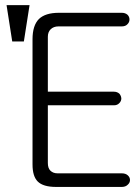

<svg xmlns="http://www.w3.org/2000/svg" viewBox="-20 -738 540 758"><path d="M460.9 -687.5H212.9Q159.2 -687.5 133.8 -663.1Q108.4 -637.7 108.4 -583V-88.9Q108.4 -42 128.9 -21.5Q150.4 0 201.2 0H460.9Q475.6 0 484.4 -8.8Q493.2 -16.6 493.2 -27.3Q493.2 -38.1 484.4 -45.9Q475.6 -53.7 460.9 -53.7H207Q189.5 -53.7 178.7 -64.5Q168.9 -74.2 168.9 -94.7V-322.3H429.7Q443.4 -322.3 451.2 -331.1Q459 -338.9 459 -349.6Q458 -360.4 451.2 -368.2Q442.4 -376 429.7 -376H168.9V-592.8Q168.9 -611.3 179.7 -622.1Q191.4 -633.8 210.9 -633.8H460.9Q475.6 -633.8 483.4 -642.6Q491.2 -650.4 491.2 -661.1Q491.2 -671.9 483.4 -679.7Q474.6 -687.5 460.9 -687.5ZM96.7 -717.8H5.9L28.3 -574.2H74.2Z"/></svg>

Font: GulimChe
Style: Regular
Weight: 400
Monospace: yes
Version: Version 2.21